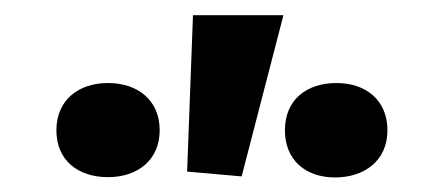

<svg xmlns="http://www.w3.org/2000/svg" viewBox="-20 -826 592 256"><path d="M124 -589.8C163.1 -589.8 192.9 -612.3 192.9 -652.3C192.9 -692.9 163.1 -715.3 124 -715.3C85 -715.3 55.2 -692.9 55.2 -652.3C55.2 -611.3 85 -589.8 124 -589.8ZM302.2 -590.8 357.9 -805.7H237.3L229.5 -597.2ZM426.8 -589.4C465.3 -589.4 496.6 -611.3 496.6 -652.3C496.6 -692.9 467.3 -715.3 428.7 -715.3C389.6 -715.3 359.9 -693.8 359.9 -652.3C359.9 -612.3 387.7 -589.4 426.8 -589.4Z"/></svg>

Font: Winston ExtraBold
Style: Regular
Weight: 800
Designer: Vernon Adams, Kim Jin-seong, David Berlow, Cristiano Sobral
Foundry: The Winston Project Authors
Version: Version 3.004